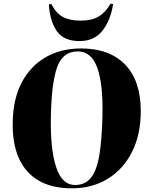

<svg xmlns="http://www.w3.org/2000/svg" viewBox="-20 -1008 820 1042"><path d="M49 -340Q50 -468 97 -558.5Q144 -649 227 -697Q310 -745 420 -745Q575 -745 659.5 -657Q744 -569 744 -405Q744 -278 696.5 -183.5Q649 -89 564.5 -37.5Q480 14 370 14Q260 14 188 -29Q116 -72 81.5 -151.5Q47 -231 49 -340ZM256 -370Q253 -196 285 -100Q317 -4 387 -4Q443 -4 474.5 -44.5Q506 -85 519.5 -168.5Q533 -252 536 -379Q540 -551 508 -640Q476 -729 402 -729Q319 -729 289 -640.5Q259 -552 256 -370ZM259 -986Q284 -936 321.5 -916Q359 -896 418 -896Q478 -896 515.5 -918.5Q553 -941 580 -988L594 -986Q579 -894 534.5 -839.5Q490 -785 412 -785Q326 -785 288.5 -839Q251 -893 245 -984Z"/></svg>

Font: Literata 72pt ExtraBold
Style: Italic
Weight: 800
Italic angle: -2°
Designer: Latin by Veronika Burian and Jose Scaglione. Greek by Irene Vlachou. Cyrillic by Vera Evstafieva
Foundry: TypeTogether
Version: Version 3.002